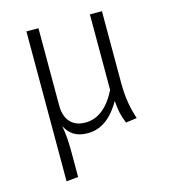

<svg xmlns="http://www.w3.org/2000/svg" viewBox="-115 -658 861 970"><g transform="rotate(-15 315.5 -173.0)"><path d="M538 2C521 -49 508 -107 508 -191V-565H445V-170C403 -86 349 -43 282 -43C225 -43 176 -75 176 -162V-565H113V219L175 213V86C175 27 172 -11 164 -56C186 -13 220 12 281 12C362 12 416 -45 453 -110C457 -62 462 -33 480 10Z"/></g></svg>

Font: Glow Sans SC Normal
Style: Regular
Weight: 400
Designer: Ryoko NISHIZUKA (kana, bopomofo & ideographs); Paul D. Hunt (Latin, Greek & Cyrillic); Sandoll Communications, Soo-young
Version: Version 0.93